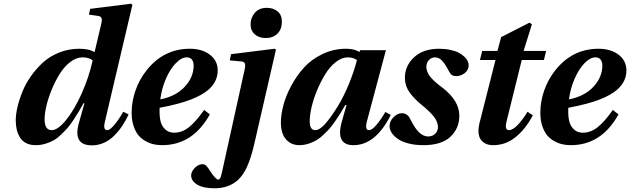

<svg xmlns="http://www.w3.org/2000/svg" viewBox="-20 -762 3361 1024"><path d="M217.8 -126Q217.8 -67.9 255.9 -67.9Q288.6 -67.9 332.5 -122.1Q376.5 -176.3 415.5 -263.2Q454.6 -350.1 474.1 -439.9Q454.1 -456.1 420.9 -456.1Q386.7 -456.1 354.2 -430.9Q321.8 -405.8 297.9 -366.9Q273.9 -328.1 255.4 -283Q236.8 -237.8 227.3 -196.3Q217.8 -154.8 217.8 -126ZM64 -120.1Q64 -150.9 72.8 -189.5Q81.5 -228 98.9 -271.5Q116.2 -314.9 144.8 -355.5Q173.3 -396 209.5 -429Q245.6 -461.9 295.9 -481.9Q346.2 -502 402.8 -502Q454.1 -502 482.9 -484.9L484.9 -485.8L520 -634.8Q524.9 -654.8 521.5 -664.8Q518.1 -674.8 504.9 -676.8L454.1 -684.1L460.9 -714.8L679.2 -742.2L686 -735.8L540 -115.2Q527.8 -67.9 551.8 -67.9Q566.9 -67.9 591.3 -97.7Q615.7 -127.4 637.2 -166L666 -151.9Q649.9 -117.2 630.9 -89.1Q611.8 -61 587.6 -37.1Q563.5 -13.2 533.4 0Q503.4 13.2 470.2 13.2Q368.7 13.2 399.9 -103L430.2 -210.9L425.8 -211.9Q409.7 -183.6 400.1 -167.2Q390.6 -150.9 372.8 -123.8Q355 -96.7 341.1 -80.6Q327.1 -64.5 306.6 -44.7Q286.1 -24.9 266.6 -13.9Q247.1 -2.9 222.2 4.6Q197.3 12.2 170.9 12.2Q140.6 12.2 118.9 1Q97.2 -10.3 85.7 -30Q74.2 -49.8 69.1 -71.8Q64 -93.8 64 -120.1Z M835 -231.9Q918.5 -248.5 965.6 -299.6Q1012.7 -350.6 1012.7 -412.1Q1012.7 -433.1 1003.2 -444.6Q993.7 -456.1 976.1 -456.1Q947.3 -456.1 917 -424.3Q886.7 -392.6 864.3 -340.6Q841.8 -288.6 835 -231.9ZM682.1 -161.1Q682.1 -220.2 702.6 -279.3Q723.1 -338.4 762.7 -388.2Q853.5 -502 992.7 -502Q1057.6 -502 1099.4 -470.2Q1141.1 -438.5 1141.1 -386.2Q1141.1 -329.1 1094.7 -286.1Q1060.1 -255.4 999 -231.4Q938 -207.5 831.1 -187V-163.1Q831.1 -133.8 837.6 -110.6Q844.2 -87.4 862.5 -70.8Q880.9 -54.2 908.7 -54.2Q951.2 -54.2 988.5 -84.2Q1025.9 -114.3 1068.8 -175.8L1099.1 -151.9Q1007.8 12.2 844.7 12.2Q821.8 12.2 800.3 7.6Q778.8 2.9 756.6 -9.3Q734.4 -21.5 718.5 -40.3Q702.6 -59.1 692.4 -90.1Q682.1 -121.1 682.1 -161.1Z M999.5 173.8Q999.5 153.3 1018.8 133.5Q1038.1 113.8 1059.6 113.8Q1066.4 113.8 1071.8 116.2Q1077.1 118.7 1083 125.5Q1088.9 132.3 1090.6 134.8Q1092.3 137.2 1098.6 147Q1130.4 195.8 1143.6 195.8Q1149.9 195.8 1154.1 188.7Q1158.2 181.6 1162.6 162.1L1284.7 -391.1Q1289.6 -411.1 1286.4 -421.9Q1283.2 -432.6 1269.5 -434.1L1205.6 -439.9L1212.4 -473.1L1444.3 -502L1451.7 -497.1L1336.4 4.9Q1319.3 78.6 1298.1 126.2Q1276.9 173.8 1245.6 201.2Q1196.3 242.2 1125.5 242.2Q1064.5 242.2 1032 222.7Q999.5 203.1 999.5 173.8ZM1316.4 -631.8Q1316.4 -667.5 1339.1 -693.8Q1361.8 -720.2 1403.3 -720.2Q1438 -720.2 1460.7 -701.2Q1483.4 -682.1 1483.4 -647Q1483.4 -606 1459.7 -582.5Q1436 -559.1 1397.5 -559.1Q1361.3 -559.1 1338.9 -578.9Q1316.4 -598.6 1316.4 -631.8Z M1631.8 -115.2Q1631.8 -67.9 1661.1 -67.9Q1684.1 -67.9 1712.6 -99.4Q1741.2 -130.9 1780.8 -193.8Q1814.9 -250 1842 -316.9Q1869.1 -383.8 1883.8 -441.9Q1862.3 -456.1 1835 -456.1Q1802.7 -456.1 1770.8 -430.9Q1738.8 -405.8 1714.6 -366.2Q1690.4 -326.7 1671.1 -280.8Q1651.9 -234.9 1641.8 -190.9Q1631.8 -147 1631.8 -115.2ZM1478 -107.9Q1478 -148.9 1491 -199.2Q1503.9 -249.5 1532.5 -303.2Q1561 -356.9 1600.6 -400.9Q1640.1 -444.8 1699.2 -473.4Q1758.3 -502 1826.2 -502Q1869.6 -502 1897 -484.9L1900.9 -494.1H2038.1L1937 -115.2Q1924.8 -67.9 1947.8 -67.9Q1964.4 -67.9 1988.8 -97.2Q2013.2 -126.5 2035.2 -165L2064 -148.9Q1983.4 12.2 1865.2 12.2Q1767.6 12.2 1803.2 -113.8L1828.1 -202.1H1821.8Q1806.6 -176.3 1797.4 -161.1Q1788.1 -146 1770.8 -120.4Q1753.4 -94.7 1740 -79.1Q1726.6 -63.5 1706.3 -44.2Q1686 -24.9 1667.2 -13.9Q1648.4 -2.9 1624.8 4.6Q1601.1 12.2 1576.2 12.2Q1542.5 12.2 1519.5 -5.6Q1496.6 -23.4 1487.3 -49.6Q1478 -75.7 1478 -107.9Z M2057.6 -88.9Q2057.6 -115.7 2078.9 -137Q2100.1 -158.2 2123.5 -158.2Q2152.8 -158.2 2167.5 -127.9Q2193.8 -75.2 2216.3 -54.7Q2238.8 -34.2 2263.7 -34.2Q2286.1 -34.2 2301 -48.6Q2315.9 -63 2315.9 -85.9Q2314 -116.2 2291.5 -143.1Q2269 -169.9 2229.5 -202.1Q2190.4 -233.9 2166 -266.8Q2141.6 -299.8 2139.6 -339.8Q2136.7 -406.2 2185.8 -454.1Q2234.9 -502 2321.8 -502Q2354 -502 2381.3 -496.1Q2408.7 -490.2 2426.3 -481Q2443.8 -471.7 2456.3 -460Q2468.8 -448.2 2474.1 -436.8Q2479.5 -425.3 2479.5 -415Q2479.5 -387.7 2458.3 -371.8Q2437 -356 2413.6 -356Q2399.4 -356 2390.6 -361.6Q2381.8 -367.2 2374.5 -381.8Q2353.5 -422.4 2336.9 -439.2Q2320.3 -456.1 2300.8 -456.1Q2280.8 -456.1 2267.1 -441.2Q2253.4 -426.3 2253.9 -403.8Q2255.4 -376.5 2274.9 -352.3Q2294.4 -328.1 2338.9 -294.9Q2429.7 -225.6 2429.7 -145Q2429.7 -77.1 2382.1 -32.5Q2334.5 12.2 2237.8 12.2Q2192.9 12.2 2157.2 2.7Q2121.6 -6.8 2100.6 -22Q2079.6 -37.1 2068.6 -54.4Q2057.6 -71.8 2057.6 -88.9Z M2538.6 -110.8 2622.6 -441.9H2539.6L2551.8 -490.2H2632.8L2652.8 -564L2803.7 -641.1L2816.9 -632.8L2772.5 -490.2H2892.6L2880.9 -441.9H2762.7L2680.7 -110.8Q2670.9 -67.9 2694.8 -67.9Q2714.8 -67.9 2741.7 -96.2Q2768.6 -124.5 2793.5 -166L2821.8 -147Q2783.2 -73.7 2730 -30.8Q2676.8 12.2 2610.8 12.2Q2564.5 12.2 2543.7 -18.3Q2522.9 -48.8 2538.6 -110.8Z M3014.6 -231.9Q3098.1 -248.5 3145.3 -299.6Q3192.4 -350.6 3192.4 -412.1Q3192.4 -433.1 3182.9 -444.6Q3173.3 -456.1 3155.8 -456.1Q3127 -456.1 3096.7 -424.3Q3066.4 -392.6 3043.9 -340.6Q3021.5 -288.6 3014.6 -231.9ZM2861.8 -161.1Q2861.8 -220.2 2882.3 -279.3Q2902.8 -338.4 2942.4 -388.2Q3033.2 -502 3172.4 -502Q3237.3 -502 3279.1 -470.2Q3320.8 -438.5 3320.8 -386.2Q3320.8 -329.1 3274.4 -286.1Q3239.7 -255.4 3178.7 -231.4Q3117.7 -207.5 3010.7 -187V-163.1Q3010.7 -133.8 3017.3 -110.6Q3023.9 -87.4 3042.2 -70.8Q3060.5 -54.2 3088.4 -54.2Q3130.9 -54.2 3168.2 -84.2Q3205.6 -114.3 3248.5 -175.8L3278.8 -151.9Q3187.5 12.2 3024.4 12.2Q3001.5 12.2 2980 7.6Q2958.5 2.9 2936.3 -9.3Q2914.1 -21.5 2898.2 -40.3Q2882.3 -59.1 2872.1 -90.1Q2861.8 -121.1 2861.8 -161.1Z"/></svg>

Font: Linguistics Pro
Style: Bold Italic
Weight: 700
Italic angle: -12°
Designer: Stefan Peev, Context Ltd
Foundry: Stefan Peev, Context Ltd
Version: Version 001.000